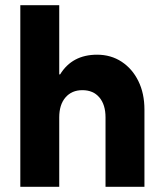

<svg xmlns="http://www.w3.org/2000/svg" viewBox="-20 -720 632 740"><path d="M58.3 0V-700H208.3V-433.3H211.7Q258.3 -509.2 354.2 -509.2Q407.5 -509.2 448.8 -482.1Q490 -455 513.3 -407.5Q536.7 -360 536.7 -297.5V0H386.7V-267.5Q386.7 -316.7 362.9 -344.6Q339.2 -372.5 297.5 -372.5Q256.7 -372.5 232.5 -344.6Q208.3 -316.7 208.3 -267.5V0Z"/></svg>

Font: Funnel Sans ExtraBold
Style: Regular
Weight: 800
Version: Version 1.000; Beta; Release 5; Build 24; ttfautohint (v1.8.